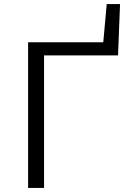

<svg xmlns="http://www.w3.org/2000/svg" viewBox="-20 -930 645 950"><path d="M119 -721H491L508 -910H574L564 -656H198V0H119Z"/></svg>

Font: Nebula Sans Book
Style: Regular
Weight: 400
Designer: Paul D. Hunt for Adobe (as Source Sans)
Foundry: Nebula Entertainment & Broadcasting LLC
Version: Version 1.010